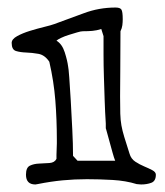

<svg xmlns="http://www.w3.org/2000/svg" viewBox="-20 -468 438 510"><path d="M49 -4Q49 -23 59.5 -28Q70 -33 84 -33.5Q98 -34 111.5 -35Q125 -36 130 -46Q130 -49 130 -56.5Q130 -64 130.5 -72Q131 -80 131 -87Q131 -94 131 -97Q131 -150 127 -201Q123 -252 111 -304Q99 -322 82 -325Q65 -328 49.5 -328.5Q34 -329 22.5 -332.5Q11 -336 11 -354Q11 -364 25.5 -372Q40 -380 59.5 -386Q79 -392 97.5 -396.5Q116 -401 124 -404Q163 -418 203 -433Q243 -448 287 -448Q299 -448 302.5 -442.5Q306 -437 306 -417Q306 -409 305 -401Q304 -393 300 -385Q300 -330 299.5 -282.5Q299 -235 299 -212Q299 -183 299.5 -166Q300 -149 302.5 -135Q305 -121 310 -104.5Q315 -88 324 -60Q328 -46 339.5 -38.5Q351 -31 363 -26Q375 -21 384.5 -16Q394 -11 394 -4Q394 13 382 17.5Q370 22 355 22Q353 22 348.5 21.5Q344 21 343 21Q314 12 279 10Q244 8 211 8Q178 8 146.5 11Q115 14 80 21Q78 21 77 21.5Q76 22 74 22Q49 22 49 -4ZM186 -41H286Q283 -48 279 -62.5Q275 -77 271 -91.5Q267 -106 264 -117Q261 -128 261 -127V-140Q259 -170 258 -202Q257 -234 256 -264.5Q255 -295 255 -322.5Q255 -350 255 -372L249 -391Q237 -387 225.5 -386Q214 -385 200 -385Q195 -385 185 -382Q175 -379 163.5 -375.5Q152 -372 142.5 -367.5Q133 -363 130 -360Q145 -351 152 -329Q159 -307 161 -291Q162 -288 164 -262Q166 -236 168 -200Q170 -164 172 -124.5Q174 -85 174 -54Z"/></svg>

Font: Miltonian
Style: Regular
Weight: 400
Designer: Pablo Impallari
Foundry: Pablo Impallari
Version: Version 1.008